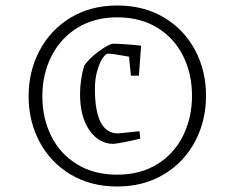

<svg xmlns="http://www.w3.org/2000/svg" viewBox="-20 -780 853 698"><path d="M84 -430Q84 -521 124 -596.5Q164 -672 237 -716Q310 -760 406 -760Q503 -760 576 -716.5Q649 -673 689 -598Q729 -523 729 -432Q729 -341 689 -265.5Q649 -190 575.5 -146Q502 -102 406 -102Q310 -102 237 -145.5Q164 -189 124 -264Q84 -339 84 -430ZM678 -432Q678 -512 645.5 -577Q613 -642 551.5 -679.5Q490 -717 406 -717Q323 -717 261.5 -679Q200 -641 167 -575.5Q134 -510 134 -430Q134 -350 166.5 -285Q199 -220 260.5 -182.5Q322 -145 406 -145Q490 -145 551.5 -183Q613 -221 645.5 -286.5Q678 -352 678 -432ZM271 -438Q271 -490 286 -541Q302 -566 339.5 -593.5Q377 -621 392 -621Q408 -621 437 -619Q466 -617 493 -614L485 -505H456L449 -574Q388 -585 373 -585Q364 -585 352.5 -567.5Q341 -550 333 -521Q325 -492 325 -457Q325 -295 409 -295L487 -303L490 -276Q466 -270 433 -263.5Q400 -257 392 -257Q340 -257 305.5 -306Q271 -355 271 -438Z"/></svg>

Font: Grenze Light
Style: Regular
Weight: 300
Designer: Renata Polastri
Foundry: Omnibus-Type
Version: Version 1.002; ttfautohint (v1.8)